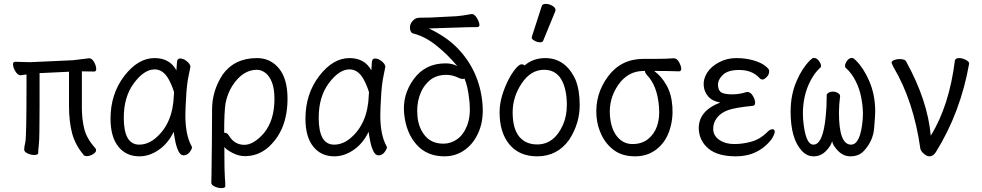

<svg xmlns="http://www.w3.org/2000/svg" viewBox="-20 -784 5040 985"><path d="M425 17Q414 17 410 12Q366 -40 350 -100Q334 -160 334 -241V-416L209 -410L183 -409Q183 -360 183 -244Q183 -74 179.5 -45Q176 -16 176 1Q176 11 155 11Q139 11 121.5 3Q104 -5 104 -17Q104 -29 110 -55Q116 -81 116 -351Q116 -378 116 -402Q95 -399 86 -398H85Q72 -398 60.5 -415.5Q49 -433 47 -450Q45 -467 58 -467L135 -465L354 -475Q375 -477 399.5 -480.5Q424 -484 436 -485H438Q451 -485 461.5 -467.5Q472 -450 473.5 -433.5Q475 -417 463 -417L400 -418V-231Q400 -174 412 -124Q424 -74 468 -25Q468 -24 469 -24Q473 -18 473 -14Q473 -2 456.5 7.5Q440 17 425 17Z M695 18Q627 18 587 -32Q547 -82 547 -175Q547 -302 617.5 -394Q688 -486 773 -486Q851 -486 885 -423Q887 -445 888 -466Q889 -484 904.5 -484Q920 -484 937.5 -470.5Q955 -457 957 -442Q952 -420 944 -377Q939 -347 936 -306Q931 -225 931 -193Q931 -91 963 -34L965 -29Q965 -19 952.5 -3Q940 13 922 13Q906 13 895.5 -8.5Q885 -30 879 -60.5Q873 -91 871 -108Q843 -49 795 -15.5Q747 18 695 18ZM694 -42Q736 -42 774 -72Q867 -147 872 -296Q872 -304 873 -311Q862 -347 846 -376Q818 -428 773 -428Q720 -428 667.5 -358Q615 -288 615 -180Q615 -42 694 -42Z M1115 181Q1099 181 1081.5 173Q1064 165 1064 153Q1064 141 1065 115Q1066 89 1067 -53.5Q1068 -196 1068 -223Q1068 -318 1122 -401Q1183 -486 1298 -486Q1368 -486 1411.5 -432.5Q1455 -379 1455 -278Q1455 -111 1350 -23Q1300 17 1237 17Q1204 17 1172 0Q1140 -17 1131 -30Q1131 96 1133.5 125Q1136 154 1136 171Q1136 181 1115 181ZM1234 -41Q1281 -41 1334 -101Q1388 -167 1388 -276Q1388 -329 1375 -362Q1362 -395 1341 -410.5Q1320 -426 1298 -426Q1225 -426 1172 -344Q1147 -305 1137 -254Q1130 -210 1130 -103H1133Q1146 -103 1156 -86Q1184 -41 1234 -41Z M1695 18Q1627 18 1587 -32Q1547 -82 1547 -175Q1547 -302 1617.5 -394Q1688 -486 1773 -486Q1851 -486 1885 -423Q1887 -445 1888 -466Q1889 -484 1904.5 -484Q1920 -484 1937.5 -470.5Q1955 -457 1957 -442Q1952 -420 1944 -377Q1939 -347 1936 -306Q1931 -225 1931 -193Q1931 -91 1963 -34L1965 -29Q1965 -19 1952.5 -3Q1940 13 1922 13Q1906 13 1895.5 -8.5Q1885 -30 1879 -60.5Q1873 -91 1871 -108Q1843 -49 1795 -15.5Q1747 18 1695 18ZM1694 -42Q1736 -42 1774 -72Q1867 -147 1872 -296Q1872 -304 1873 -311Q1862 -347 1846 -376Q1818 -428 1773 -428Q1720 -428 1667.5 -358Q1615 -288 1615 -180Q1615 -42 1694 -42Z M2260 18Q2171 18 2117.5 -41.5Q2064 -101 2053.5 -198.5Q2043 -296 2102 -377.5Q2161 -459 2266 -459Q2300 -459 2326 -445Q2276 -505 2218 -551Q2160 -597 2104 -611Q2086 -614 2083.5 -636Q2081 -658 2095 -674.5Q2109 -691 2125 -692.5Q2141 -694 2155 -693.5Q2169 -693 2189 -694L2324 -701Q2351 -703 2399 -712H2401Q2414 -712 2426 -692.5Q2438 -673 2439.5 -659Q2441 -645 2428 -645Q2391 -645 2334 -643L2180 -638Q2269 -596 2325 -539Q2381 -482 2413.5 -412Q2446 -342 2454.5 -259.5Q2463 -177 2439 -115Q2415 -53 2368 -17.5Q2321 18 2260 18ZM2255 -47Q2293 -47 2325.5 -70Q2358 -93 2376.5 -140.5Q2395 -188 2389 -257L2387 -275Q2380 -341 2363 -381Q2360 -379 2352.5 -379Q2345 -379 2334 -384Q2302 -400 2270 -400Q2216 -400 2181.5 -369Q2147 -338 2131.5 -290Q2116 -242 2122 -184Q2128 -126 2161.5 -86.5Q2195 -47 2255 -47Z M2736 18Q2644 18 2593.5 -43Q2543 -104 2543 -207Q2543 -251 2556 -294Q2569 -337 2587.5 -373Q2606 -409 2625 -431.5Q2644 -454 2655 -454Q2668 -454 2671 -448Q2715 -486 2777 -486Q2882 -486 2933 -374Q2954 -321 2954 -245Q2954 -150 2900 -67Q2839 18 2736 18ZM2736 -43Q2822 -43 2867 -141Q2888 -187 2888 -245Q2888 -329 2859 -377.5Q2830 -426 2771 -426Q2703 -426 2656.5 -356.5Q2610 -287 2610 -208Q2610 -125 2643 -84Q2676 -43 2736 -43ZM2767 -576Q2764 -567 2750.5 -567Q2737 -567 2722.5 -575Q2708 -583 2708 -589.5Q2708 -596 2709 -597L2759 -752Q2762 -764 2779.5 -764Q2797 -764 2813.5 -754.5Q2830 -745 2830 -732Q2830 -729 2829 -727Z M3040 -189Q3032 -301 3099 -391.5Q3166 -482 3281 -482H3343Q3400 -482 3435 -485H3436Q3453 -485 3463.5 -465.5Q3474 -446 3475 -432Q3476 -418 3462 -418Q3414 -420 3351 -420H3336Q3373 -393 3399 -347.5Q3425 -302 3429.5 -237Q3434 -172 3414 -113Q3394 -54 3348 -18Q3302 18 3238.5 18Q3175 18 3133.5 -11Q3092 -40 3068 -87.5Q3044 -135 3040 -189ZM3304 -70Q3369 -122 3361 -233Q3353 -344 3299 -399Q3290 -409 3289 -417V-420H3282Q3202 -420 3152.5 -349.5Q3103 -279 3109 -193Q3114 -123 3145.5 -84Q3177 -45 3224.5 -45Q3272 -45 3304 -70Z M3910 -39Q3848 18 3755.5 18Q3663 18 3616 -20.5Q3569 -59 3565 -119Q3560 -214 3675 -258Q3634 -265 3613 -289.5Q3592 -314 3590 -346.5Q3588 -379 3607.5 -410.5Q3627 -442 3668 -464Q3709 -486 3757 -486Q3805 -486 3844.5 -474.5Q3884 -463 3904.5 -447Q3925 -431 3926 -422Q3927 -402 3913.5 -389Q3900 -376 3892.5 -376Q3885 -376 3880 -380L3870 -390Q3834 -425 3771 -425Q3714 -425 3688 -399.5Q3662 -374 3663.5 -346Q3665 -318 3682 -309Q3699 -300 3736.5 -300Q3774 -300 3811 -312H3815Q3830 -312 3841.5 -293.5Q3853 -275 3854 -258.5Q3855 -242 3841 -241Q3750 -232 3713.5 -218.5Q3677 -205 3657 -178Q3637 -151 3639 -118.5Q3641 -86 3671.5 -65.5Q3702 -45 3746.5 -45Q3791 -45 3835.5 -57.5Q3880 -70 3916 -106Q3930 -121 3942 -121Q3954 -121 3954.5 -110.5Q3955 -100 3945 -81Q3935 -62 3910 -39Z M4343 18Q4307 18 4280 -9.5Q4253 -37 4249 -59Q4241 -32 4215 -7Q4189 18 4154 18Q4119 18 4093 -11Q4036 -72 4036 -212Q4036 -298 4067 -369Q4095 -434 4135 -474Q4148 -487 4154 -487Q4170 -487 4181 -472Q4192 -457 4192 -446Q4192 -438 4186 -435Q4158 -409 4137 -368Q4099 -294 4099 -201L4100 -173Q4111 -42 4153 -42Q4202 -42 4216 -186Q4221 -235 4221 -279V-296Q4221 -302 4230 -308Q4239 -314 4253 -314Q4267 -314 4278.5 -307Q4290 -300 4290 -291Q4284 -246 4284 -206Q4284 -42 4346 -42Q4395 -42 4406 -173L4407 -201Q4407 -237 4398.5 -282.5Q4390 -328 4369.5 -368.5Q4349 -409 4320 -435Q4315 -438 4315 -446Q4315 -457 4325.5 -472Q4336 -487 4352 -487Q4358 -487 4371 -474Q4411 -434 4439 -369Q4470 -298 4470 -212Q4470 -191 4464.5 -126Q4459 -61 4413 -11Q4387 18 4343 18Z M4749 18Q4738 18 4728 11Q4708 -2 4702 -19Q4667 -267 4563 -441L4554 -461Q4554 -471 4567 -476Q4580 -481 4595 -481Q4625 -481 4630 -466Q4739 -268 4755 -88Q4850 -241 4879 -475Q4883 -486 4901 -486Q4917 -486 4934.5 -477Q4952 -468 4952 -458Q4908 -208 4782 -5Q4768 18 4749 18Z"/></svg>

Font: LXGW WenKai Mono TC
Style: Regular
Weight: 400
Designer: LXGW / Fontworks Inc.
Foundry: LXGW / Fontworks Inc.
Version: Version 1.330